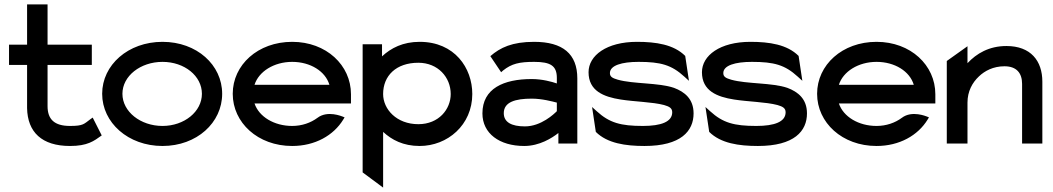

<svg xmlns="http://www.w3.org/2000/svg" viewBox="-20 -652 4783 872"><path d="M21 -357H103V-161C105 -52 170 11 298 11C377 11 406 -11 442 -37L401 -118L391 -111C361 -89 359 -80 298 -80C227 -80 196 -110 196 -170V-357H397V-449H196V-632H103V-449H21Z M444 -226C444 -95 562 11 718 11C874 11 989 -95 989 -226C989 -357 874 -462 718 -462C562 -462 444 -357 444 -226ZM536 -226C536 -307 618 -371 718 -371C818 -371 897 -307 897 -226C897 -145 817 -80 718 -80C618 -80 536 -145 536 -226Z M1037 -226C1037 -95 1151 11 1307 11C1411 11 1495 -37 1539 -109L1545 -119L1535 -123C1534 -123 1468 -152 1422 -117C1391 -94 1351 -80 1307 -80C1225 -80 1156 -122 1136 -182H1574V-224C1574 -356 1462 -462 1307 -462C1151 -462 1037 -357 1037 -226ZM1136 -267C1155 -327 1224 -371 1307 -371C1390 -371 1458 -328 1476 -267Z M1627 131 1720 200V-53C1759 -17 1811 11 1886 11C2012 11 2125 -84 2125 -225C2125 -343 2045 -462 1886 -462C1810 -462 1756 -434 1715 -396V-451H1627ZM1720 -225C1720 -308 1779 -367 1880 -367C1969 -367 2027 -301 2027 -225C2027 -156 1973 -88 1880 -88C1781 -88 1720 -156 1720 -225Z M2171 -137C2171 -46 2248 11 2361 11C2430 11 2487 -25 2516 -48V0H2602V-296C2602 -407 2536 -462 2406 -462C2306 -462 2252 -436 2207 -397L2256 -324L2265 -332C2304 -363 2339 -371 2406 -371C2481 -371 2509 -353 2509 -298V-273C2486 -281 2442 -293 2395 -293C2267 -293 2171 -250 2171 -137ZM2268 -138C2268 -189 2321 -204 2395 -204C2442 -204 2489 -191 2509 -186V-147C2497 -135 2438 -78 2364 -78C2303 -78 2268 -97 2268 -138Z M2653 -324C2653 -239 2722 -212 2799 -200C2862 -190 2943 -189 2996 -175C3020 -168 3033 -161 3033 -142C3033 -99 2983 -80 2900 -80C2799 -80 2748 -94 2690 -147L2669 -166L2686 -53C2738 -1 2821 11 2907 11C3073 11 3130 -57 3130 -137C3130 -203 3089 -235 3041 -253C2971 -277 2857 -270 2786 -290C2762 -297 2750 -303 2750 -320C2750 -355 2804 -371 2880 -371C2981 -371 3030 -357 3088 -304L3109 -285L3092 -398C3040 -450 2959 -462 2873 -462C2735 -462 2653 -400 2653 -324Z M3168 -324C3168 -239 3237 -212 3314 -200C3377 -190 3458 -189 3511 -175C3535 -168 3548 -161 3548 -142C3548 -99 3498 -80 3415 -80C3314 -80 3263 -94 3205 -147L3184 -166L3201 -53C3253 -1 3336 11 3422 11C3588 11 3645 -57 3645 -137C3645 -203 3604 -235 3556 -253C3486 -277 3372 -270 3301 -290C3277 -297 3265 -303 3265 -320C3265 -355 3319 -371 3395 -371C3496 -371 3545 -357 3603 -304L3624 -285L3607 -398C3555 -450 3474 -462 3388 -462C3250 -462 3168 -400 3168 -324Z M3691 -226C3691 -95 3805 11 3961 11C4065 11 4149 -37 4193 -109L4199 -119L4189 -123C4188 -123 4122 -152 4076 -117C4045 -94 4005 -80 3961 -80C3879 -80 3810 -122 3790 -182H4228V-224C4228 -356 4116 -462 3961 -462C3805 -462 3691 -357 3691 -226ZM3790 -267C3809 -327 3878 -371 3961 -371C4044 -371 4112 -328 4130 -267Z M4280 0H4374V-186C4374 -237 4396 -277 4426 -305C4452 -330 4491 -351 4542 -351C4597 -351 4622 -320 4622 -271V0H4714V-281C4714 -376 4661 -443 4551 -443C4472 -443 4415 -409 4374 -365V-442L4280 -375Z"/></svg>

Font: Charger Sport
Style: BdExt
Weight: 700
Designer: Jasper
Foundry: Cannot Into Space Fonts
Version: Version 1.1